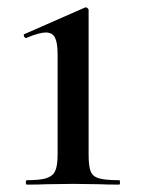

<svg xmlns="http://www.w3.org/2000/svg" viewBox="-20 -500 384 520"><path d="M53 -12Q89 -12 106 -17.5Q123 -23 129.5 -37Q136 -51 136 -81V-353Q136 -384 129 -398Q122 -412 104 -412Q87 -412 53 -398L51 -397Q47 -397 45 -402Q43 -407 47 -408L211 -480H213Q215 -480 217.5 -477.5Q220 -475 220 -473V-81Q220 -50 225.5 -36Q231 -22 248 -17Q265 -12 303 -12Q305 -12 305 -6Q305 0 303 0Q270 0 252 -1L178 -2L105 -1Q86 0 53 0Q50 0 50 -6Q50 -12 53 -12Z"/></svg>

Font: Cormorant Unicase SemiBold
Style: Regular
Weight: 600
Designer: Christian Thalmann (Catharsis Fonts)
Foundry: Catharsis Fonts
Version: Version 4.000